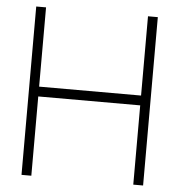

<svg xmlns="http://www.w3.org/2000/svg" viewBox="-52 -769 764 818"><g transform="rotate(5 330.0 -360.0)"><path d="M70 0V-720H112V-381H548V-720H590V0H548V-339H112V0Z"/></g></svg>

Font: Hauora
Style: Regular
Weight: 400
Designer: Wayne Shih
Foundry: WCYS
Version: Version 1.001